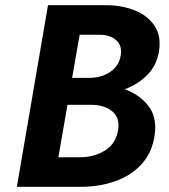

<svg xmlns="http://www.w3.org/2000/svg" viewBox="-20 -720 652 740"><path d="M576 -199Q566 -131 525.5 -87Q485 -43 424 -21.5Q363 0 292 0H45L165 -700H388Q449 -700 498.5 -680.5Q548 -661 575 -621.5Q602 -582 593 -523Q584 -468 548 -431.5Q512 -395 461 -376Q517 -356 551.5 -312.5Q586 -269 576 -199ZM364 -586H287L258 -420H329Q372 -421 405 -443Q438 -465 445 -505Q452 -543 428.5 -564.5Q405 -586 364 -586ZM332 -316H240L205 -114H290Q342 -114 384 -139.5Q426 -165 435 -218Q443 -267 412 -291.5Q381 -316 332 -316Z"/></svg>

Font: Von Semi
Style: Italic
Weight: 600
Version: Version 4.000; ttfautohint (v1.8.4.7-5d5b)